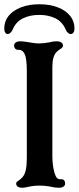

<svg xmlns="http://www.w3.org/2000/svg" viewBox="-26 -872 370 902"><path d="M50 -10Q50 -15 53.5 -18Q57 -21 62 -24Q66 -27 71 -31Q76 -35 80 -40Q91 -53 95.5 -75Q100 -97 100 -130V-538Q100 -596 90 -618Q80 -639 60 -638H58Q50 -638 45 -644Q40 -650 40 -658Q40 -666 47.5 -672Q55 -678 70 -678Q82 -678 106 -674Q117 -672 130.5 -670Q144 -668 159 -668Q178 -668 205 -673Q222 -678 240 -678Q254 -678 262 -672.5Q270 -667 270 -658Q270 -653 266.5 -649Q263 -645 258 -642Q248 -636 240 -628Q220 -608 220 -558V-140Q220 -95 230 -60Q235 -43 241.5 -36Q248 -29 260 -30H262Q271 -30 275.5 -24.5Q280 -19 280 -10Q280 -1 272.5 4.5Q265 10 250 10Q241 10 233 9Q225 8 217 6Q189 0 159 0Q130 0 106 6Q88 10 80 10Q50 10 50 -10ZM-6 -738Q-6 -726 -1.5 -719Q3 -712 11 -712Q16 -712 22.5 -717.5Q29 -723 33 -732Q48 -769 81 -785.5Q114 -802 159 -802Q202 -802 235 -785.5Q268 -769 283 -732Q287 -723 293.5 -717.5Q300 -712 306 -712Q314 -712 319 -719Q324 -726 324 -738Q324 -772 303.5 -797.5Q283 -823 245.5 -837.5Q208 -852 159 -852Q110 -852 72.5 -837.5Q35 -823 14.5 -797.5Q-6 -772 -6 -738Z"/></svg>

Font: Raigarh
Style: Regular
Weight: 400
Designer: jaikishan Patel
Foundry: MagicType
Version: Version 1.000;FEAKit 1.0